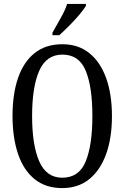

<svg xmlns="http://www.w3.org/2000/svg" viewBox="-20 -951 637 981"><path d="M298 10Q213 10 156.5 -36Q100 -82 72 -165Q44 -248 44 -359Q44 -470 72 -552Q100 -634 156.5 -679.5Q213 -725 299 -725Q380 -725 436.5 -679.5Q493 -634 522.5 -551.5Q552 -469 552 -358Q552 -247 522.5 -164.5Q493 -82 436.5 -36Q380 10 298 10ZM298 -43Q384 -43 418 -126.5Q452 -210 452 -358Q452 -507 418 -589.5Q384 -672 299 -672Q217 -672 180.5 -589.5Q144 -507 144 -358Q144 -210 180.5 -126.5Q217 -43 298 -43ZM248 -784Q269 -822 290.5 -859.5Q312 -897 323 -931H419V-921Q409 -904 386 -876.5Q363 -849 335 -821Q307 -793 283 -771H248Z"/></svg>

Font: Noto Serif Bengali ExtraCondensed
Style: Regular
Weight: 400
Width: 2
Designer: Juan Bruce, Universal Thirst, Indian Type Foundry and the Monotype Design Team.
Foundry: Monotype Imaging Inc.
Version: Version 2.003; ttfautohint (v1.8.4.7-5d5b)